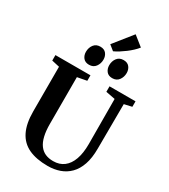

<svg xmlns="http://www.w3.org/2000/svg" viewBox="-276 -1308 1272 1443"><g transform="rotate(30 360.0 -586.0)"><path d="M381.5 8Q282 8 215.8 -23Q149.5 -54 116.2 -121Q83 -188 83 -293.5V-680.5L16 -695.5V-743H320V-695.5L238.5 -680V-274.5Q238.5 -213.5 249 -169.5Q259.5 -125.5 280 -97.8Q300.5 -70 330 -57Q359.5 -44 398.5 -44Q453.5 -44 491 -72.8Q528.5 -101.5 548 -156Q567.5 -210.5 567.5 -288L566 -680L485.5 -695.5V-743H711V-695.5L645 -680.5L643 -293.5Q643 -212 623.2 -154.8Q603.5 -97.5 567.8 -61.5Q532 -25.5 484.5 -8.8Q437 8 381.5 8ZM269.5 -806Q236.5 -806 219.2 -827.5Q202 -849 202 -879.5Q202 -915 221.5 -941Q241 -967 277.5 -967H278.5Q312 -967 329 -945.5Q346 -924 346 -893.5Q346 -859 326.5 -832.5Q307 -806 270.5 -806ZM471 -806Q438 -806 421 -827.5Q404 -849 404 -879.5Q404 -915 423.5 -941Q443 -967 479 -967H480Q513.5 -967 530.5 -945.5Q547.5 -924 547.5 -893.5Q547.5 -859 528 -832.5Q508.5 -806 472 -806ZM376 -984.5 332 -1020 460 -1180 544 -1113Q529.5 -1094.5 509.5 -1075.8Q489.5 -1057 466.8 -1040Q444 -1023 421.2 -1008.5Q398.5 -994 377 -984.5Z"/></g></svg>

Font: Merriweather 60pt
Style: Bold
Weight: 700
Version: Version 2.100